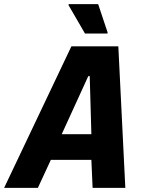

<svg xmlns="http://www.w3.org/2000/svg" viewBox="-64 -913 688 933"><path d="M-44 0 283 -688H511L545 0H386L380 -136H183L120 0ZM236 -261H380L372 -543H365ZM349 -750 269 -888 270 -893H413L459 -755L458 -750Z"/></svg>

Font: Saira Semi Condensed
Style: Bold Italic
Weight: 700
Width: 4
Italic angle: -12°
Designer: Hector Gatti with collaboration of the Omnibus-Type team
Foundry: Omnibus-Type
Version: Version 1.001; ttfautohint (v1.8)